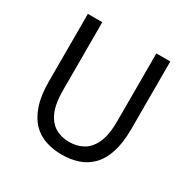

<svg xmlns="http://www.w3.org/2000/svg" viewBox="-166 -891 1052 1061"><g transform="rotate(30 360.5 -360.0)"><path d="M361 13Q305 13 257 -3Q209 -19 173.5 -56Q138 -93 118 -154Q98 -215 98 -302V-733H190V-300Q190 -212 213 -161.5Q236 -111 274.5 -89.5Q313 -68 361 -68Q410 -68 449 -89.5Q488 -111 511.5 -161.5Q535 -212 535 -300V-733H624V-302Q624 -215 604.5 -154Q585 -93 549 -56Q513 -19 465 -3Q417 13 361 13Z"/></g></svg>

Font: Noto Sans HK
Style: Regular
Weight: 400
Designer: Ryoko NISHIZUKA 西塚涼子 (kana, bopomofo & ideographs); Paul D. Hunt (Latin, Greek & Cyrillic); Sandoll Communications 산돌커뮤니
Foundry: Adobe
Version: Version 2.004-H2;hotconv 1.0.118;makeotfexe 2.5.65603